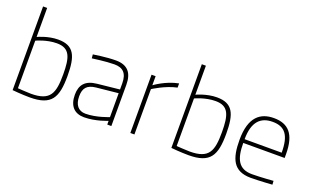

<svg xmlns="http://www.w3.org/2000/svg" viewBox="-78 -1128 2535 1548"><g transform="rotate(20 1189.0 -354.5)"><path d="M226 -23C191 -23 113 -29 113 -29V-437C113 -437 196 -477 285 -477C396 -477 418 -406 418 -258C418 -97 393 -23 226 -23ZM285 -509C196 -509 113 -469 113 -469V-718H78V0C78 0 159 8 227 8C413 8 455 -71 455 -258C455 -430 421 -509 285 -509Z M890 -64C890 -64 788 -22 694 -22C633 -22 599 -64 599 -137C599 -206 626 -242 704 -250L890 -269ZM925 -353C925 -456 880 -510 779 -510C699 -510 587 -492 587 -492L590 -459C590 -459 706 -476 779 -476C852 -476 890 -440 890 -353V-301L700 -281C602 -271 562 -222 562 -137C562 -40 611 9 693 9C793 9 890 -32 890 -32V0H925V-353Z M1123 0V-389C1123 -389 1223 -454 1321 -474V-510C1211 -489 1123 -422 1123 -422V-500H1088V0Z M1588 -23C1553 -23 1475 -29 1475 -29V-437C1475 -437 1558 -477 1647 -477C1758 -477 1780 -406 1780 -258C1780 -97 1755 -23 1588 -23ZM1647 -509C1558 -509 1475 -469 1475 -469V-718H1440V0C1440 0 1521 8 1589 8C1775 8 1817 -71 1817 -258C1817 -430 1783 -509 1647 -509Z M1971 -268C1971 -420 2036 -477 2136 -477C2240 -477 2289 -421 2289 -268H1971ZM2123 -23C2007 -23 1971 -98 1971 -236H2326V-269C2326 -442 2259 -509 2136 -509C2022 -509 1934 -448 1934 -250C1934 -87 1973 7 2122 8C2195 8 2307 0 2307 0L2305 -32C2305 -32 2193 -23 2123 -23Z"/></g></svg>

Font: RazerF5 Thin
Style: Regular
Weight: 250
Foundry: Razer Inc.
Version: Version 2